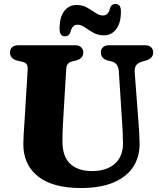

<svg xmlns="http://www.w3.org/2000/svg" viewBox="-20 -928 812 967"><path d="M595.5 -304 578.5 -568.5Q575.5 -610 543.5 -618L525 -622.5Q488 -632.5 488 -663.5Q488 -680 498.5 -690Q509 -700 528.5 -700H710.5Q730.5 -700 741 -690Q751.5 -680 751.5 -663.5Q751.5 -634 714.5 -623L696.5 -618Q674 -611.5 665.2 -598.2Q656.5 -585 658.5 -562.5L678 -305Q682.5 -255 683 -203Q683.5 -139 651.8 -89Q620 -39 554 -10Q488 19 387 19Q244.5 19 170.5 -40.5Q96.5 -100 97.5 -204.5Q97.5 -222.5 99.5 -255.5Q101.5 -288.5 104 -325L119.5 -579.5Q120.5 -596.5 113.5 -605.2Q106.5 -614 88 -618L68 -622.5Q30.5 -631.5 30.5 -663.5Q30.5 -680 41.2 -690Q52 -700 71.5 -700H358.5Q378 -700 388.8 -690Q399.5 -680 399.5 -663.5Q399.5 -633 362 -623L341.5 -618Q315 -611.5 313.5 -580.5L298 -320.5Q296 -289.5 295.2 -264.2Q294.5 -239 294.5 -220Q293.5 -140.5 333 -103.5Q372.5 -66.5 442.5 -66.5Q518 -66.5 559.2 -104.2Q600.5 -142 599.5 -207.5Q599 -242 597.8 -263.5Q596.5 -285 595.5 -304ZM503.5 -750Q473.5 -750 450.2 -763.2Q427 -776.5 407.8 -790Q388.5 -803.5 370.5 -803.5Q343 -803.5 334.5 -765Q327 -745 307 -745Q280 -745 280 -783Q280 -842 303.8 -872.5Q327.5 -903 365.5 -903Q395.5 -903 418.5 -889.8Q441.5 -876.5 461 -863.2Q480.5 -850 498.5 -850Q526.5 -850 534.5 -888.5Q541.5 -908 562 -908Q589 -908 589 -870.5Q589 -811 565 -780.5Q541 -750 503.5 -750Z"/></svg>

Font: Fraunces 9pt Soft
Style: Bold
Weight: 700
Version: Version 1.000;[b76b70a41]